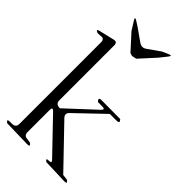

<svg xmlns="http://www.w3.org/2000/svg" viewBox="-281 -1010 1059 1059"><g transform="rotate(45 248.0 -480.5)"><path d="M7.8 -28.3Q-14.6 -44.9 13.7 -44.9H29.3Q58.6 -44.9 58.6 -74.2V-710Q58.6 -739.3 30.3 -733.4L8.8 -732.4Q-17.6 -743.2 9.8 -749L100.6 -770.5Q119.1 -774.4 122.1 -753.9V-321.3Q122.1 -292 155.3 -292L320.3 -445.3Q341.8 -464.8 312.5 -464.8H279.3Q258.8 -486.3 287.1 -486.3L432.6 -485.4Q453.1 -464.8 423.8 -464.8H372.1L211.9 -311.5Q191.4 -292 210.9 -271.5L428.7 -44.9L461.9 -41Q484.4 -24.4 456.1 -24.4L312.5 -29.3Q290 -44.9 318.4 -44.9Q340.8 -44.9 326.2 -60.5L141.6 -252.9Q122.1 -273.4 122.1 -245.1V-73.2Q122.1 -44.9 151.4 -44.9L172.9 -41Q195.3 -24.4 167 -24.4ZM232.4 -777.3 214.8 -783.2 133.8 -872.1 102.5 -921.9Q86.9 -946.3 111.3 -931.6L141.6 -912.1L213.9 -861.3Q237.3 -844.7 260.7 -861.3L333 -912.1L367.2 -926.8Q393.6 -938.5 376 -916L340.8 -872.1L259.8 -783.2Z"/></g></svg>

Font: B2 Hana
Style: Regular
Weight: 500
Version: 2020-08-05; (max)